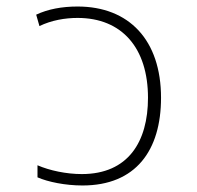

<svg xmlns="http://www.w3.org/2000/svg" viewBox="-20 -559 603 589"><path d="M233 10C397 10 474 -98 474 -259C474 -436 376 -539 218 -539C170 -539 127 -531 91 -514L101 -479C138 -497 180 -504 218 -504C354 -504 434 -412 434 -259C434 -124 373 -25 231 -25C183 -25 132 -36 95 -52V-15C127 -1 180 10 233 10Z"/></svg>

Font: Noto Sans Mono SemiCondensed ExtraLight
Style: Regular
Weight: 200
Width: 4
Designer: Monotype Design Team
Foundry: Monotype Imaging Inc.
Version: Version 2.014